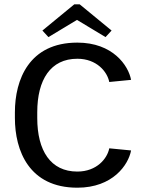

<svg xmlns="http://www.w3.org/2000/svg" viewBox="-20 -866 669 902"><path d="M179.2 -722.5 207.5 -691.7 341.7 -772.5 475.8 -691.7 504.2 -722.5 354.2 -845.8H329.2ZM50 -338.3V-311.7C50 -158.3 116.7 15.8 343.3 15.8C510 15.8 583.3 -91.7 595.8 -159.2L493.3 -169.2C484.2 -121.7 435 -60 343.3 -60C217.5 -60 155 -158.3 155 -311.7V-338.3C155 -491.7 217.5 -590 343.3 -590C435 -590 484.2 -528.3 493.3 -480.8L595.8 -490.8C583.3 -558.3 510 -665.8 343.3 -665.8C116.7 -665.8 50 -491.7 50 -338.3Z"/></svg>

Font: Boon Medium
Style: Regular
Weight: 500
Designer: Sungsit Sawaiwan
Foundry: FontUni
Version: Version 2.0